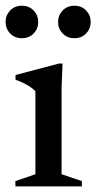

<svg xmlns="http://www.w3.org/2000/svg" viewBox="-30 -666 344 686"><path d="M193.5 -439 190 -351V-43.5L262.5 -19V0H25V-19L96.5 -43.5V-339.5Q87.5 -350.5 67.5 -362Q47.5 -373.5 25.5 -381V-398L180.5 -439ZM48 -529.5Q22.5 -529.5 6.2 -546.5Q-10 -563.5 -10 -587.5Q-10 -611.5 6.2 -628.5Q22.5 -645.5 48 -645.5Q74 -645.5 90.2 -628.5Q106.5 -611.5 106.5 -587.5Q106.5 -563.5 90.2 -546.5Q74 -529.5 48 -529.5ZM236 -529.5Q210 -529.5 193.8 -546.5Q177.5 -563.5 177.5 -587.5Q177.5 -611.5 193.8 -628.5Q210 -645.5 236 -645.5Q261.5 -645.5 277.8 -628.5Q294 -611.5 294 -587.5Q294 -563.5 277.8 -546.5Q261.5 -529.5 236 -529.5Z"/></svg>

Font: Newsreader Text Medium
Style: Regular
Weight: 500
Designer: Hugues Gentile
Foundry: Production Type
Version: Version 1.001